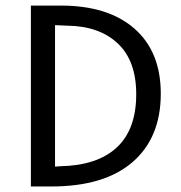

<svg xmlns="http://www.w3.org/2000/svg" viewBox="-20 -675 654 695"><path d="M91.8 -654.8H200.2Q371.6 -654.8 466.8 -571.3Q562 -487.8 562 -335.9Q562 -176.8 460 -88.4Q357.9 0 166 0H91.8ZM224.1 -582 179.2 -584V-71.8L196.8 -73.2Q332 -75.7 402.6 -141.1Q473.1 -206.5 473.1 -334Q473.1 -455.1 406.2 -517.8Q339.4 -580.6 224.1 -582Z"/></svg>

Font: IntelOne Mono
Style: Regular
Weight: 400
Designer: Fred Shallcrass
Foundry: Frere-Jones Type LLC
Version: Version 1.200;hotconv 1.1.0;makeotfexe 2.6.0;FJTRelease1.2